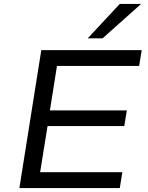

<svg xmlns="http://www.w3.org/2000/svg" viewBox="-20 -961 756 981"><path d="M79 0 191 -705H704L691 -624H271L235 -397H628L615 -317H223L185 -81H605L592 0ZM428 -765 592 -941H701L504 -765Z"/></svg>

Font: Nunito Sans 7pt SemiExpanded
Style: Italic
Weight: 400
Width: 6
Italic angle: -9°
Designer: Vernon Adams
Foundry: Vernon Adams
Version: Version 3.101;gftools[0.9.27]